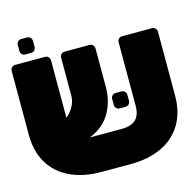

<svg xmlns="http://www.w3.org/2000/svg" viewBox="-122 -953 1093 1084"><g transform="rotate(-15 424.5 -411.0)"><path d="M130 -742H95Q84 -742 76 -750Q68 -758 68 -769V-805Q68 -816 76 -824Q84 -832 95 -832H130Q141 -832 149 -824Q157 -816 157 -805V-769Q157 -758 149 -750Q141 -742 130 -742ZM-3 -299V-673Q-3 -684 5 -692Q13 -700 24 -700H200Q211 -700 219 -692Q227 -684 227 -673V-337Q252 -356 269 -387Q286 -418 286 -450V-672Q286 -686 295 -693Q304 -700 315 -700H459Q472 -700 479.5 -691.5Q487 -683 487 -671V-447Q487 -363 447.5 -295Q408 -227 325 -195H511Q566 -195 594 -220Q622 -245 622 -300V-673Q622 -684 630 -692Q638 -700 649 -700H825Q836 -700 844 -692Q852 -684 852 -673V-299Q852 -201 810 -131.5Q768 -62 691 -26Q614 10 511 10H338Q235 10 158 -26Q81 -62 39 -131.5Q-3 -201 -3 -299ZM566 -310H531Q520 -310 512 -318Q504 -326 504 -337V-373Q504 -384 512 -392Q520 -400 531 -400H566Q577 -400 585 -392Q593 -384 593 -373V-337Q593 -326 585 -318Q577 -310 566 -310Z"/></g></svg>

Font: Rubik Mono One
Style: Regular
Weight: 400
Designer: Hubert and Fischer with Elvire Volk Leonovitch (Cyrillic Expansion: Cyreal)
Foundry: Hubert and Fischer with Elvire Volk Leonovitch
Version: Version 2.000